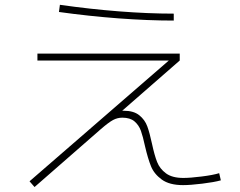

<svg xmlns="http://www.w3.org/2000/svg" viewBox="-20 -751 978 784"><path d="M100.6 -10.7 669.4 -503.9H132.8V-532.2H713.9V-503.9L479 -298.8H485.4Q525.9 -298.8 548.8 -280.3Q571.8 -261.7 581.5 -234.9Q591.3 -208 600.6 -164.1Q610.8 -116.7 621.6 -89.4Q632.3 -62 657.7 -43.2Q683.1 -24.4 728.5 -24.4Q756.8 -24.4 803.5 -30.3Q850.1 -36.1 875 -43.9L881.8 -14.6Q853.5 -6.8 805.4 -1Q757.3 4.9 727.5 4.9Q671.9 4.9 640.6 -17.8Q609.4 -40.5 596.7 -71.8Q584 -103 572.3 -153.3Q563.5 -194.3 555.2 -217.3Q546.9 -240.2 529.1 -255.4Q511.2 -270.5 479.5 -270.5Q459.5 -270.5 441.7 -261Q423.8 -251.5 391.6 -223.6L121.1 12.7ZM220.7 -702.1 224.6 -731.4Q347.2 -713.9 466.1 -704.6Q585 -695.3 689.5 -695.3V-667Q584.5 -667 463.6 -676Q342.8 -685.1 220.7 -702.1Z"/></svg>

Font: Pretendard JP Thin
Style: Regular
Weight: 100
Designer: Base glyphs from Inter by Rasmus Andersson; Hangeul glyphs from Noto Sans CJK(Source Han Sans) by Jang Soo-young and Kan
Foundry: Kil Hyung-jin
Version: Version 1.309